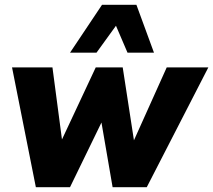

<svg xmlns="http://www.w3.org/2000/svg" viewBox="-20 -778 886 798"><path d="M129 0 30 -498H198L240 -180H229L378 -498H490L539 -180H530L673 -498H846L590 0H448L391 -331H432L271 0ZM271 -559 404 -758H547L620 -559H510L462 -671L381 -559Z"/></svg>

Font: Nunito Sans 10pt SemiCondensed Black
Style: Italic
Weight: 900
Width: 4
Italic angle: -9°
Designer: Vernon Adams
Foundry: Vernon Adams
Version: Version 3.101;gftools[0.9.27]